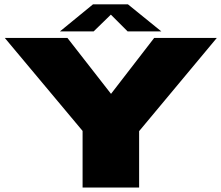

<svg xmlns="http://www.w3.org/2000/svg" viewBox="-20 -846 998 866"><path d="M352.5 0H607.5V-254.5L958 -675H675.5L481 -423H480.5L284 -675H1.5L352.5 -255.5ZM250.5 -704.5H402.5L480 -780L555.5 -704.5H707.5L557 -826.5H399.5Z"/></svg>

Font: Anybody Expanded Black
Style: Regular
Weight: 900
Width: 7
Designer: Tyler Finck
Foundry: Etcetera Type Company
Version: Version 1.113;gftools[0.9.25]